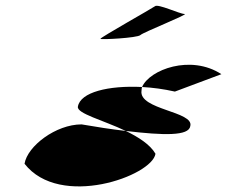

<svg xmlns="http://www.w3.org/2000/svg" viewBox="-20 -769 796 673"><path d="M66 -195C190 -36 513 -152 525 -230C506 -263 464 -289 421 -310C370 -316 317 -324 266 -333C176 -333 76 -257 66 -195ZM253 -395C249 -371 341 -348 421 -310C555 -294 642 -292 647 -327C661 -379 466 -384 476 -451C477 -455 476 -460 478 -464C361 -470 261 -446 253 -395ZM332 -633C331 -629 462 -636 472 -646C482 -656 644 -720 627 -720C610 -720 533 -757 523 -747C512 -739 334 -639 332 -633ZM478 -464C515 -462 553 -457 593 -448L756 -509C649 -579 504 -525 478 -464Z"/></svg>

Font: Ampere
Style: SCUltExtIta
Weight: 400
Version: Version 1